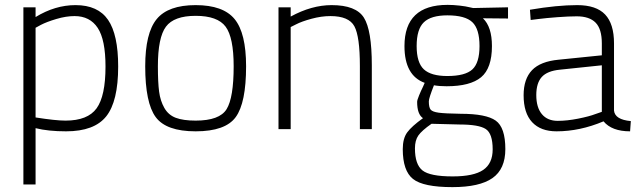

<svg xmlns="http://www.w3.org/2000/svg" viewBox="-20 -530 2621 788"><path d="M76 227V-500H126V-460Q206 -509 290 -509Q382 -509 423.5 -448.5Q465 -388 465 -257Q465 -114 416 -52.5Q367 9 251 9Q178 9 126 -4V227ZM286 -464Q251 -464 211 -452Q171 -440 148 -428L126 -416V-48Q208 -35 249 -35Q340 -35 376.5 -85.5Q413 -136 413 -257Q413 -367 381 -415.5Q349 -464 286 -464Z M990 -258Q990 -108 947.5 -49.5Q905 9 783 9Q662 9 619 -49.5Q576 -108 576 -258Q576 -394 623 -451.5Q670 -509 783 -509Q896 -509 943 -451.5Q990 -394 990 -258ZM783 -35Q881 -35 910 -82Q939 -129 939 -258Q939 -376 906 -420.5Q873 -465 783 -465Q694 -465 661 -420.5Q628 -376 628 -258Q628 -192 633 -154Q638 -116 654.5 -87Q671 -58 701.5 -46.5Q732 -35 783 -35Z M1173 0H1123V-500H1173V-462Q1259 -509 1341 -509Q1441 -509 1473.5 -457.5Q1506 -406 1506 -262V0H1457V-259Q1457 -380 1434.5 -422Q1412 -464 1336 -464Q1299 -464 1258.5 -453Q1218 -442 1195 -430L1173 -419Z M1837 238Q1717 238 1675 204.5Q1633 171 1633 82Q1633 38 1651.5 13Q1670 -12 1716 -45Q1692 -61 1692 -112Q1692 -119 1700 -138.5Q1708 -158 1716 -174L1723 -190Q1640 -220 1640 -341Q1640 -510 1817 -510Q1840 -510 1866.5 -507Q1893 -504 1908 -500L1922 -497L2065 -500V-454L1962 -455Q1999 -420 1999 -341Q1999 -250 1954.5 -213Q1910 -176 1813 -176Q1783 -176 1761 -180Q1740 -127 1740 -114Q1740 -89 1747.5 -80Q1755 -71 1780.5 -67.5Q1806 -64 1871 -63Q1975 -63 2014.5 -35Q2054 -7 2054 82Q2054 164 2001 201Q1948 238 1837 238ZM1867 -19 1751 -22Q1711 6 1697 26Q1683 46 1683 79Q1683 145 1714 169.5Q1745 194 1838 194Q1924 194 1963 167.5Q2002 141 2002 83Q2002 18 1973.5 -0.5Q1945 -19 1867 -19ZM1816 -218Q1889 -218 1918.5 -245Q1948 -272 1948 -341Q1948 -411 1918.5 -439Q1889 -467 1816 -467Q1749 -467 1719.5 -438.5Q1690 -410 1690 -341Q1690 -273 1719.5 -245.5Q1749 -218 1816 -218Z M2500 -352V-76Q2504 -39 2569 -33L2566 9Q2491 9 2457 -32Q2360 9 2264 9Q2199 9 2164 -28.5Q2129 -66 2129 -139Q2129 -206 2163.5 -242Q2198 -278 2273 -285L2450 -303V-352Q2450 -411 2424.5 -437Q2399 -463 2347 -463Q2315 -463 2268 -459.5Q2221 -456 2190 -452L2158 -448L2155 -490Q2266 -509 2349 -509Q2427 -509 2463.5 -470.5Q2500 -432 2500 -352ZM2450 -262 2278 -244Q2226 -239 2203.5 -214Q2181 -189 2181 -140Q2181 -89 2204 -61.5Q2227 -34 2269 -34Q2307 -34 2352.5 -43Q2398 -52 2424 -62L2450 -71Z"/></svg>

Font: TitilliumText
Style: Light
Weight: 300
Designer: Accademia di Belle Arti di Urbino and others
Foundry: Accademia di Belle Arti di Urbino and others.
Version: Version 60.001